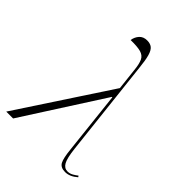

<svg xmlns="http://www.w3.org/2000/svg" viewBox="-254 -877 988 988"><g transform="rotate(45 239.5 -383.0)"><path d="M-30 0 298 -499 285 -615Q281 -657 271 -678.5Q261 -700 235.5 -707Q210 -714 162 -713Q166 -738 181.5 -755Q197 -772 224 -772Q247 -772 260.5 -761Q274 -750 282 -722Q290 -694 295 -643L354 -113Q361 -51 374 -28Q387 -5 410 -5Q427 -5 441.5 -13.5Q456 -22 466 -30L471 -23Q438 6 404 6Q371 6 359 -16Q347 -38 341 -101L304 -438H301L20 0Z"/></g></svg>

Font: Noto Serif Display ExtraLight
Style: Italic
Weight: 200
Italic angle: -12°
Designer: Monotype Design Team
Foundry: Monotype Imaging Inc.
Version: Version 2.009